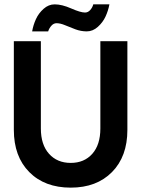

<svg xmlns="http://www.w3.org/2000/svg" viewBox="-20 -849 670 881"><path d="M239.5 -742.5Q226 -742.5 215.8 -731Q205.5 -719.5 201 -705H127.5Q132.5 -734 144.8 -761Q157 -788 180 -808.5Q203 -829 231 -829Q264 -829 306.8 -810.2Q349.5 -791.5 370 -791.5Q384 -791.5 394.2 -803.2Q404.5 -815 408 -829H482Q476.5 -799.5 464.2 -773Q452 -746.5 429 -725.8Q406 -705 378 -705Q351.5 -705 326 -714.5Q300.5 -724 278.8 -733.2Q257 -742.5 239.5 -742.5ZM440.5 -660H564.5V-253Q564.5 -131 494 -59.5Q423.5 12 304.5 12Q185 12 114.2 -59.5Q43.5 -131 43.5 -253V-660H167.5V-259.5Q167.5 -185 205 -143.2Q242.5 -101.5 304.5 -101.5Q366.5 -101.5 403.5 -143.2Q440.5 -185 440.5 -259.5Z"/></svg>

Font: League Spartan SemiBold
Style: Regular
Weight: 600
Foundry: The League of Moveable Type
Version: Version 2.002